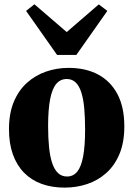

<svg xmlns="http://www.w3.org/2000/svg" viewBox="-20 -866 623 898"><path d="M22 -261.5Q22 -335.5 44.5 -389.5Q67 -443.5 106.2 -478.8Q145.5 -514 195.5 -531.2Q245.5 -548.5 300.5 -548.5Q381.5 -548.5 439.8 -517Q498 -485.5 529.8 -424.8Q561.5 -364 561.5 -275Q561.5 -200 538.8 -145.8Q516 -91.5 477 -56.8Q438 -22 387.8 -5.2Q337.5 11.5 282.5 11.5Q222.5 11.5 174.5 -6Q126.5 -23.5 92.5 -58.2Q58.5 -93 40.2 -144Q22 -195 22 -261.5ZM293.5 -40.5Q323 -40.5 341.5 -63.5Q360 -86.5 369 -135Q378 -183.5 378 -260Q378 -316 374 -359.8Q370 -403.5 360.2 -434Q350.5 -464.5 333.8 -480.5Q317 -496.5 292.5 -496.5Q262.5 -496.5 243.2 -473.8Q224 -451 214.5 -402.2Q205 -353.5 205 -276Q205 -220.5 209.5 -176.8Q214 -133 224.2 -102.8Q234.5 -72.5 251.5 -56.5Q268.5 -40.5 293.5 -40.5ZM247 -609 102 -815 141 -846 292 -716 442 -845.5 482 -815 337 -609Z"/></svg>

Font: Merriweather 72pt Black
Style: Regular
Weight: 900
Version: Version 2.100